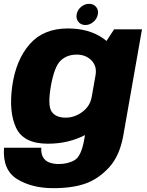

<svg xmlns="http://www.w3.org/2000/svg" viewBox="-41 -746 767 1002"><path d="M237 236Q337 236 404.8 212Q472.5 188 528 128Q583.5 68 602.5 -39L700 -593H554.5L479.5 -478L398.5 -18Q383.5 68.5 349 89.2Q314.5 110 265.5 110Q237 110 215.2 101.5Q193.5 93 183 73.2Q172.5 53.5 174.5 25H-20Q-28.5 141 48.2 188.5Q125 236 237 236ZM209 4Q320 4 410.2 -45Q500.5 -94 512 -158L437.5 -240.5Q429.5 -192.5 389 -162.2Q348.5 -132 301.5 -132Q250 -132 228.5 -163.5Q207 -195 224.5 -297Q242.5 -398 275.2 -429.5Q308 -461 359.5 -461Q406.5 -461 436.2 -430.8Q466 -400.5 457.5 -353L560 -430.5Q571 -494 497.2 -545.8Q423.5 -597.5 313 -597.5Q186 -597.5 114.2 -515.8Q42.5 -434 23 -298Q4 -162 43 -79Q82 4 209 4ZM404.5 -615.5Q427.5 -615.5 446.5 -631.8Q465.5 -648 469.5 -671Q474 -694 460.5 -710Q447 -726 424 -726Q401 -726 382 -710Q363 -694 359 -671Q355 -648 368.2 -631.8Q381.5 -615.5 404.5 -615.5Z"/></svg>

Font: Anybody UltraCondensed Thin ExtraBold
Style: Italic
Weight: 800
Italic angle: -10°
Version: Version 1.111